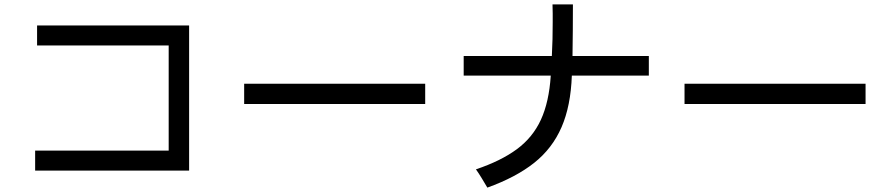

<svg xmlns="http://www.w3.org/2000/svg" viewBox="-20 -814 4040 872"><path d="M139.6 -39.1V-129.9H746.1V-607.4H148.4V-698.2H838.9V-39.1Z M1088.9 -341.8V-433.6H1911.1V-341.8Z M2193.4 38.1Q2180.7 16.6 2168 -4.4Q2155.3 -25.4 2141.6 -44.9Q2254.9 -83 2327.1 -136.2Q2399.4 -189.5 2436.5 -270Q2473.6 -350.6 2481.4 -470.7H2085.9V-559.6H2486.3Q2488.3 -597.7 2489.3 -636.2Q2490.2 -674.8 2490.2 -712.9Q2490.2 -733.4 2490.2 -753.4Q2490.2 -773.4 2489.3 -793.9H2582Q2582 -735.4 2581.5 -676.8Q2581.1 -618.2 2580.1 -559.6H2926.8V-470.7H2577.1Q2572.3 -333 2530.3 -236.3Q2488.3 -139.6 2405.8 -74.2Q2323.2 -8.8 2193.4 38.1Z M3088.9 -341.8V-433.6H3911.1V-341.8Z"/></svg>

Font: Kosugi
Style: Regular
Weight: 400
Version: Version 4.002